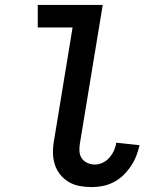

<svg xmlns="http://www.w3.org/2000/svg" viewBox="-20 -755 640 783"><path d="M354 8Q329 8 304.5 3.5Q280 -1 259.5 -13.5Q239 -26 224.5 -44.5Q210 -63 203 -86Q196 -109 196 -134.5Q196 -160 201 -186L276 -643H134V-735H399L306 -171Q303 -154 304 -138Q305 -122 313.5 -109.5Q322 -97 336.5 -90.5Q351 -84 367 -84Q383 -84 399 -91.5Q415 -99 426.5 -112.5Q438 -126 445 -141.5Q452 -157 454 -173L549 -163Q544 -140 535.5 -118.5Q527 -97 513.5 -77Q500 -57 482.5 -40Q465 -23 443.5 -12Q422 -1 399 3.5Q376 8 354 8Z"/></svg>

Font: Iosevka Semibold Extended
Style: Italic
Weight: 600
Width: 7
Italic angle: -9°
Monospace: yes
Designer: Belleve Invis
Foundry: Belleve Invis
Version: Version 32.5.0; ttfautohint (v1.8.4)